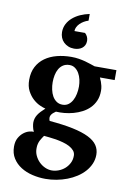

<svg xmlns="http://www.w3.org/2000/svg" viewBox="-106 -831 766 1126"><g transform="rotate(10 277.5 -268.0)"><path d="M387.2 68.8Q387.2 51.3 376.5 38.6Q365.7 25.9 348.6 16.8Q331.5 7.8 310.1 2Q288.6 -3.9 267.1 -7.6Q245.6 -11.2 226.6 -12.9Q207.5 -14.6 194.8 -16.1Q189.9 -8.8 184.6 -1Q179.2 6.8 174.6 16.1Q169.9 25.4 167 36.9Q164.1 48.3 164.1 62Q163.6 85.9 173.3 106.7Q183.1 127.4 198.7 142.8Q214.4 158.2 234.1 167Q253.9 175.8 273.9 175.8Q293.9 175.8 314.2 168.2Q334.5 160.6 350.6 146.7Q366.7 132.8 377 113Q387.2 93.3 387.2 68.8ZM346.2 -335.9Q346.2 -356.4 341.6 -377.2Q336.9 -397.9 327.4 -414.3Q317.9 -430.7 303.7 -440.9Q289.6 -451.2 271 -451.2Q248.5 -451.2 232.9 -441.2Q217.3 -431.2 207.8 -414.6Q198.2 -397.9 194.1 -377.2Q189.9 -356.4 189.9 -335Q189.9 -313 194.6 -291.3Q199.2 -269.5 208.7 -252.7Q218.3 -235.8 233.4 -225.3Q248.5 -214.8 269 -214.8Q289.6 -214.8 304 -225.3Q318.4 -235.8 327.9 -253.2Q337.4 -270.5 341.8 -292.2Q346.2 -314 346.2 -335.9ZM458 -410.2Q463.4 -399.4 467.8 -387.2Q471.7 -376.5 474.9 -363Q478 -349.6 478 -334Q478 -300.3 466.8 -274.7Q455.6 -249 436.8 -230.2Q418 -211.4 393.6 -198.7Q369.1 -186 342.5 -178.7Q315.9 -171.4 289.1 -168.9Q262.2 -166.5 238.8 -168Q230 -162.1 222.9 -155.8Q215.8 -149.4 211.9 -142.3Q208 -135.3 207.8 -127Q207.5 -118.7 211.9 -107.9Q293.9 -101.1 351.8 -88.9Q409.7 -76.7 446.3 -58.6Q482.9 -40.5 499.5 -15.9Q516.1 8.8 516.1 40Q516.1 68.8 505.1 94.2Q494.1 119.6 475.1 140.9Q456.1 162.1 430.2 179Q404.3 195.8 374.3 207.3Q344.2 218.8 311.5 224.9Q278.8 231 246.1 231Q206.5 231 168.2 221.9Q129.9 212.9 99.6 193.8Q69.3 174.8 50.8 145.5Q32.2 116.2 32.2 76.2Q32.2 44.9 43.9 24.2Q55.7 3.4 71.8 -9Q87.9 -21.5 104.7 -25.9Q121.6 -30.3 131.8 -28.8Q125 -42.5 122.1 -57.4Q119.1 -72.3 119.1 -82Q119.1 -94.7 122.6 -106.2Q126 -117.7 132.8 -128.7Q139.6 -139.6 150.1 -150.9Q160.6 -162.1 174.8 -174.8Q161.6 -177.7 140.9 -187Q120.1 -196.3 100.3 -214.1Q80.6 -231.9 66.2 -259Q51.8 -286.1 51.8 -325.2Q51.8 -370.1 69.1 -403.1Q86.4 -436 116.5 -457.5Q146.5 -479 186.8 -489.5Q227.1 -500 272.9 -500Q296.4 -500 317.1 -496.6Q337.9 -493.2 355.7 -488.5Q373.5 -483.9 388.4 -478.5Q403.3 -473.1 416 -469.2H545.9V-410.2ZM192.9 -634.3Q192.9 -660.2 204.1 -682.1Q215.3 -704.1 234.9 -720.9Q254.4 -737.8 280 -749.3Q305.7 -760.7 334.5 -766.6V-726.6Q319.8 -722.2 307.1 -714.6Q294.4 -707 284.7 -697.3Q274.9 -687.5 269.3 -676Q263.7 -664.6 263.7 -652.3H326.7Q336.4 -643.6 341.6 -632.1Q346.7 -620.6 346.7 -608.4Q346.7 -593.3 341.1 -582.3Q335.4 -571.3 325.9 -564.2Q316.4 -557.1 304.2 -553.7Q292 -550.3 278.8 -550.3Q259.8 -550.3 243.9 -556.9Q228 -563.5 216.6 -574.7Q205.1 -585.9 199 -601.3Q192.9 -616.7 192.9 -634.3Z"/></g></svg>

Font: Charis SIL Eur
Style: Bold
Weight: 700
Foundry: SIL International
Version: Version 5.000